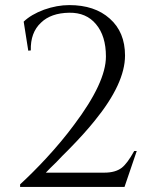

<svg xmlns="http://www.w3.org/2000/svg" viewBox="-20 -734 593 754"><path d="M91 -535 73 -649Q102 -677 153 -696Q204 -714 252 -714Q352 -714 411 -661Q471 -608 471 -516Q471 -406 352 -260Q312 -210 250 -147L225 -122Q217 -113 202 -98Q172 -69 160 -56H390Q433 -56 458 -75Q480 -92 507 -141H517L469 0H59V-10Q109 -56 161 -112Q223 -179 271 -244Q396 -410 396 -512Q396 -593 357 -639Q319 -685 252 -684Q180 -683 141 -645Q99 -606 101 -536Z"/></svg>

Font: Cinzel(RUS BY LYAJKA)
Style: Regular
Weight: 400
Designer: Natanael Gama
Version: Version 1.001;PS 001.001;hotconv 1.0.56;makeotf.lib2.0.21325